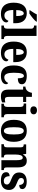

<svg xmlns="http://www.w3.org/2000/svg" viewBox="1646 -2456 820 4152"><g transform="rotate(90 2056.0 -380.0)"><path d="M202 -619V-606H273C333 -644 427 -721 449 -756V-766H291C273 -721 228 -660 202 -619ZM276 10C412 10 465 -53 465 -107C465 -130 449 -146 430 -152C410 -103 375 -65 315 -65C238 -65 198 -124 196 -257H482V-308C482 -466 400 -549 266 -549C121 -549 38 -453 38 -265C38 -91 116 10 276 10ZM327 -321H198C198 -427 227 -484 270 -484C310 -484 328 -423 327 -321Z M532 0H825V-54H815C781 -54 757 -69 757 -126V-760H532V-706H543C560 -706 600 -698 600 -646V-126C600 -69 576 -54 543 -54H532Z M1117 10C1253 10 1306 -53 1306 -107C1306 -130 1290 -146 1271 -152C1251 -103 1216 -65 1156 -65C1079 -65 1039 -124 1037 -257H1323V-308C1323 -466 1241 -549 1107 -549C962 -549 879 -453 879 -265C879 -91 957 10 1117 10ZM1168 -321H1039C1039 -427 1068 -484 1111 -484C1151 -484 1169 -423 1168 -321Z M1621 10C1758 10 1801 -52 1801 -102C1801 -122 1791 -138 1774 -147C1754 -100 1711 -63 1651 -63C1581 -63 1553 -133 1553 -267C1553 -437 1580 -487 1623 -487C1661 -487 1673 -426 1673 -356C1783 -356 1802 -401 1802 -444C1802 -500 1752 -549 1619 -549C1493 -549 1395 -482 1395 -266C1395 -60 1485 10 1621 10Z M2062 10C2128 10 2174 -6 2194 -17V-85C2176 -79 2152 -76 2129 -76C2087 -76 2075 -102 2075 -161V-470H2186V-536H2075V-660H1987C1979 -615 1964 -584 1947 -565C1930 -544 1899 -521 1853 -520V-470H1918V-148C1918 -31 1972 10 2062 10Z M2365 -626C2412 -626 2452 -650 2452 -698C2452 -748 2412 -770 2365 -770C2317 -770 2280 -748 2280 -698C2280 -650 2317 -626 2365 -626ZM2223 0H2516V-54H2506C2472 -54 2447 -69 2447 -126V-536H2219V-482H2234C2267 -482 2292 -467 2292 -414V-127C2292 -70 2268 -54 2233 -54H2223Z M2808 10C2965 10 3047 -82 3047 -270C3047 -458 2957 -549 2811 -549C2653 -549 2571 -458 2571 -270C2571 -82 2660 10 2808 10ZM2810 -54C2751 -54 2731 -129 2731 -270C2731 -412 2750 -484 2809 -484C2867 -484 2888 -412 2888 -270C2888 -129 2868 -54 2810 -54Z M3099 0H3384V-54H3380C3341 -54 3322 -63 3322 -120V-308C3322 -388 3338 -462 3389 -462C3432 -462 3444 -412 3444 -327V0H3658V-54H3654C3615 -54 3600 -63 3600 -125V-356C3600 -491 3550 -549 3457 -549C3383 -549 3347 -516 3323 -466H3319L3307 -536H3103V-482H3107C3146 -482 3166 -473 3166 -417V-123C3166 -63 3143 -54 3104 -54H3099Z M3888 10C4020 10 4088 -59 4088 -164C4088 -262 4028 -301 3934 -337C3853 -368 3829 -386 3829 -429C3829 -466 3856 -488 3895 -488C3943 -488 3979 -452 3979 -386C4041 -386 4069 -409 4069 -453C4069 -501 4023 -548 3908 -548C3789 -548 3710 -496 3710 -387C3710 -291 3761 -250 3866 -210C3939 -182 3970 -162 3970 -120C3970 -82 3948 -52 3891 -52C3830 -52 3790 -93 3790 -178C3743 -178 3704 -158 3704 -104C3704 -37 3750 10 3888 10Z"/></g></svg>

Font: Noto Serif Khmer Condensed ExtraBold
Style: Regular
Weight: 800
Width: 3
Designer: Danh Hong and the Monotype Design Team
Foundry: Monotype Imaging Inc.
Version: Version 2.004